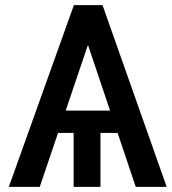

<svg xmlns="http://www.w3.org/2000/svg" viewBox="-20 -731 672 751"><path d="M410.5 -298.5 325 -552.5H323L237 -298.5ZM632 0H511L440 -211H373V0H268V-211H207L135.5 0H14.5L269 -711H381Z"/></svg>

Font: Roberto Sans Medium
Style: Regular
Weight: 500
Designer: Google (font) & Cristiano Sobral (main changes)
Version: Version 1.000;October 12, 2021;FontCreator 14.0.0.2814 64-bi